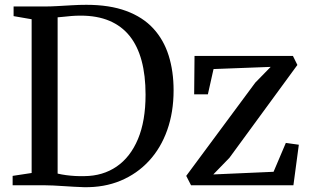

<svg xmlns="http://www.w3.org/2000/svg" viewBox="-20 -770 1287 798"><path d="M329 8Q309.5 7.5 287.8 6.2Q266 5 244 3.5Q222 2 201.5 1Q181 0 164 0H32.5V-39L111.5 -51V-690L36.5 -703V-743H162.5Q191 -743 220.5 -744.8Q250 -746.5 279.8 -748.2Q309.5 -750 339 -750Q435.5 -750 504.5 -724.5Q573.5 -699 617 -651.8Q660.5 -604.5 681 -539.2Q701.5 -474 701.5 -394.5Q701.5 -304 675 -229.2Q648.5 -154.5 599 -101Q549.5 -47.5 481.2 -19Q413 9.5 329 8ZM330.5 -38Q407.5 -38.5 464.8 -77.8Q522 -117 553.5 -192.2Q585 -267.5 585 -376.5Q585 -456.5 568.5 -517.8Q552 -579 518.8 -620.5Q485.5 -662 434.8 -683.5Q384 -705 315.5 -705Q295 -705 276.8 -703.5Q258.5 -702 243.5 -700.2Q228.5 -698.5 219.5 -698V-48.5Q236.5 -44.5 255.2 -42Q274 -39.5 293 -38.5Q312 -37.5 330.5 -38ZM1105 -492 867.5 -483 844 -378H787L788.5 -537.5H1197.5L1216 -500L933.5 -114L866.5 -45L1117 -56L1168 -176L1222 -168.5L1199.5 0H774L754 -39L1041 -426.5Z"/></svg>

Font: Merriweather 60pt
Style: Regular
Weight: 400
Version: Version 2.100